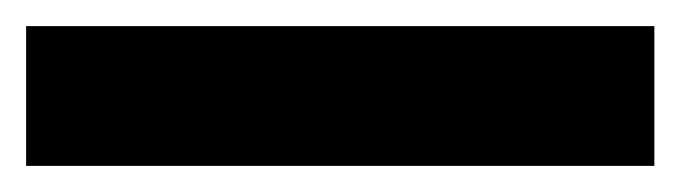

<svg xmlns="http://www.w3.org/2000/svg" viewBox="-30 -20 521 147"><path d="M471 0V107H-10V0Z"/></svg>

Font: Plus Jakarta Display Medium
Style: Regular
Weight: 500
Designer: Gumpita Rahayu
Foundry: Tokotype Studio
Version: Version 1.000